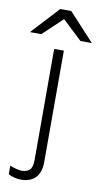

<svg xmlns="http://www.w3.org/2000/svg" viewBox="-153 -765 525 995"><g transform="rotate(10 109.0 -267.0)"><path d="M136 75Q136 131 108.5 158.5Q81 186 34 186Q16 186 -2.5 181.5Q-21 177 -34 169V124Q-21 130 -2 135Q17 140 28 140Q54 140 69.5 126.5Q85 113 85 73V-511H136ZM272 -575H212L109 -672L6 -575H-54L80 -720H138Z"/></g></svg>

Font: Chivo Thin
Style: Regular
Weight: 100
Designer: Hector Gatti
Foundry: Omnibus-Type
Version: Version 1.007